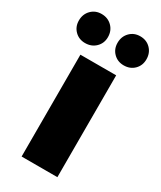

<svg xmlns="http://www.w3.org/2000/svg" viewBox="-210 -848 767 916"><g transform="rotate(30 173.0 -390.0)"><path d="M75 -561H272V0H75ZM66 -620Q32 -620 9.5 -642.5Q-13 -665 -13 -699Q-13 -734 9.5 -757Q32 -780 66 -780Q101 -780 124 -757Q147 -734 147 -699Q147 -665 124 -642.5Q101 -620 66 -620ZM279 -620Q245 -620 222.5 -642.5Q200 -665 200 -699Q200 -734 222.5 -757Q245 -780 279 -780Q314 -780 336.5 -757Q359 -734 359 -699Q359 -665 336.5 -642.5Q314 -620 279 -620Z"/></g></svg>

Font: Parkinsans ExtraBold
Style: Regular
Weight: 800
Designer: Red Stone, Indian Type Foundry
Foundry: Indian Type Foundry
Version: Version 1.000